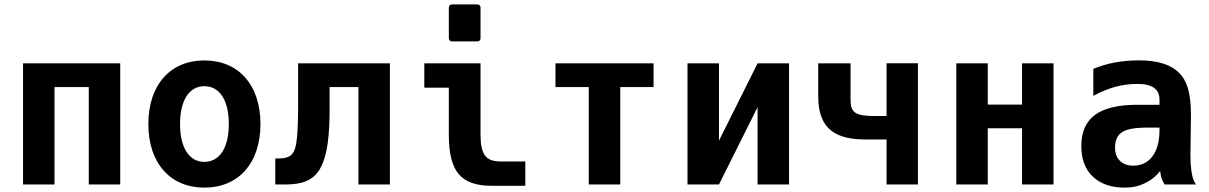

<svg xmlns="http://www.w3.org/2000/svg" viewBox="-20 -833 5458 867"><path d="M84 0H226.1V-439.9H380.9V0H522.9V-546.9H84Z M902.8 14.2C1057.6 14.2 1156.2 -96.7 1156.2 -272.9C1156.2 -449.2 1057.6 -560.1 902.8 -560.1C748.5 -560.1 649.9 -449.2 649.9 -272.9C649.9 -96.7 748.5 14.2 902.8 14.2ZM902.8 -102.1C834.5 -102.1 793 -165.5 793 -272.9C793 -380.4 834.5 -443.8 902.8 -443.8C971.7 -443.8 1013.2 -380.4 1013.2 -272.9C1013.2 -165.5 971.7 -102.1 902.8 -102.1Z M1223.1 0H1269.5C1341.8 0 1386.7 -17.1 1415.5 -56.2C1463.9 -121.1 1468.3 -248.5 1468.3 -343.8V-439.9H1598.6V0H1740.7V-546.9H1326.2V-341.8C1326.2 -303.2 1324.7 -252 1321.3 -214.4C1313.5 -132.8 1295.4 -117.2 1228 -117.2H1223.1Z M2021.5 -646H2135.3C2144.5 -646 2149.9 -651.4 2149.9 -660.6V-798.3C2149.9 -807.6 2144.5 -813 2135.3 -813H2021.5C2012.2 -813 2006.8 -807.6 2006.8 -798.3V-660.6C2006.8 -651.4 2012.2 -646 2021.5 -646ZM2197.8 5.9H2352.1V-104H2237.8C2206.1 -104 2183.1 -112.8 2169.9 -130.9C2156.7 -148.9 2149.9 -179.2 2149.9 -222.2V-546.9H1896V-437H2006.8V-222.2C2006.8 -140.6 2021.5 -82 2051.3 -46.9C2081.1 -11.7 2129.9 5.9 2197.8 5.9Z M2638.7 0H2780.8V-439.9H2931.2V-546.9H2488.3V-439.9H2638.7Z M3084.5 0H3226.6L3400.9 -349.1V0H3543V-546.9H3400.9L3226.6 -197.8V-546.9H3084.5Z M3983.4 0H4125V-547.4H3983.4V-309.1H3931.2C3843.8 -309.1 3820.8 -323.2 3820.8 -382.3V-546.9H3674.8V-397C3674.8 -242.2 3763.2 -203.1 3890.6 -203.1H3983.4Z M4298.3 0H4440.4V-253.9H4595.2V0H4737.3V-546.9H4595.2V-360.8H4440.4V-546.9H4298.3Z M5057.6 14.2C5094.2 14.2 5122.1 7.8 5149.4 -5.4C5177.2 -18.6 5200.7 -37.1 5218.8 -61C5220.2 -47.9 5223.1 -34.7 5225.1 -28.3C5227.5 -21.5 5232.9 -9.8 5238.8 0H5380.4C5375.5 -7.3 5369.6 -18.6 5366.7 -28.3C5364.7 -34.7 5361.8 -47.9 5359.9 -61C5358.9 -69.3 5357.4 -83.5 5356.4 -96.2C5356 -105 5355.5 -120.1 5355.5 -133.8C5355.5 -157.2 5357.9 -278.3 5357.9 -314.5C5357.9 -415.5 5338.9 -470.7 5303.2 -505.4C5269.5 -538.1 5213.9 -560.5 5123 -560.5C5080.6 -560.5 5039.6 -555.7 5013.2 -550.8C4981 -544.9 4943.8 -533.2 4917 -522V-399.9C4951.7 -418.9 4986.8 -433.1 5017.6 -441.4C5049.3 -449.7 5083.5 -454.1 5114.3 -454.1C5147.9 -454.1 5173.8 -448.7 5190.9 -436.5C5206.5 -425.3 5215.8 -407.7 5215.8 -383.8V-359.9H5116.7C5030.3 -359.9 4966.3 -344.7 4924.8 -314.5C4882.3 -283.2 4862.8 -234.9 4862.8 -172.9C4862.8 -113.8 4880.4 -67.9 4915 -35.2C4949.7 -2.4 4999 14.2 5057.6 14.2ZM5097.7 -85C5071.3 -85 5051.8 -92.3 5037.1 -106.9C5022.5 -121.6 5015.1 -140.6 5015.1 -167C5015.1 -198.7 5025.9 -222.7 5046.9 -236.3C5067.9 -250 5105.5 -256.8 5158.7 -256.8H5215.8V-247.1C5215.8 -195.8 5205.6 -156.2 5184.6 -127.9C5163.6 -99.1 5133.8 -85 5097.7 -85Z"/></svg>

Font: Hack
Style: Bold
Weight: 700
Monospace: yes
Designer: Christopher Simpkins
Foundry: Christopher Simpkins
Version: Version 2.010